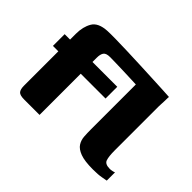

<svg xmlns="http://www.w3.org/2000/svg" viewBox="-108 -702 903 903"><g transform="rotate(45 343.5 -251.0)"><path d="M34 -352H70V-391Q70 -437 89 -469.5Q108 -502 165 -505Q183 -506 218 -505.5Q253 -505 297 -503.5Q341 -502 387.5 -500Q434 -498 475.5 -496Q517 -494 547.5 -492.5Q578 -491 590 -490L561 -415Q556 -416 534.5 -417Q513 -418 481 -419.5Q449 -421 413.5 -422.5Q378 -424 346 -425Q314 -426 291.5 -426.5Q269 -427 262 -427Q235 -427 227 -415Q219 -403 219 -381V-352H384V-274H219V0H117Q88 0 79 -10.5Q70 -21 70 -46V-274H34ZM438 -436Q438 -459 442 -470.5Q446 -482 457.5 -486Q469 -490 493 -490H590Q589 -488 589 -479Q589 -470 588.5 -458.5Q588 -447 587.5 -437.5Q587 -428 587 -426V-132Q587 -92 593.5 -73Q600 -54 632 -54Q639 -54 648.5 -56Q658 -58 661 -60V-5Q654 -4 633.5 0Q613 4 578 4Q522 4 493 -7Q464 -18 452.5 -36Q441 -54 439.5 -76.5Q438 -99 438 -122Z"/></g></svg>

Font: r_Genos
Style: Bold
Weight: 700
Designer: Robert E. Leuschke
Foundry: Robert E. Leuschke
Version: Version 2.000;June 29, 2024;FontCreator 14.0.0.2814 32-bit